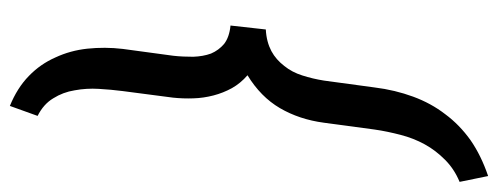

<svg xmlns="http://www.w3.org/2000/svg" viewBox="-327 -494 999 385"><g transform="rotate(90 172.5 -301.5)"><path d="M192.4 178.2 212.4 122.6C196.8 114.7 185.1 104.5 177.2 91.3C168.9 78.1 163.6 64 161.1 48.3C158.2 32.7 157.2 16.6 158.2 0C159.2 -16.6 160.6 -32.7 162.6 -47.9L175.8 -148.9C177.2 -162.1 177.7 -175.8 177.2 -189.9C176.8 -203.6 174.8 -216.8 171.4 -230C168 -243.2 163.1 -255.4 156.7 -267.1C150.4 -278.3 141.6 -289.1 130.9 -298.3C159.7 -315.9 181.6 -337.4 196.8 -363.3C211.9 -389.2 221.7 -418.5 226.1 -451.7L239.7 -552.7C242.2 -570.8 246.1 -588.4 250.5 -605.5C254.9 -622.6 261.2 -638.7 269.5 -653.8C277.8 -668.9 288.1 -682.1 300.3 -694.3C312.5 -706.5 327.1 -716.3 344.7 -723.6L333 -780.8C305.7 -771.5 281.7 -759.8 261.2 -745.6C240.7 -731 223.1 -713.9 209 -694.8C194.3 -675.8 182.6 -654.3 173.8 -630.4C165 -606.4 158.7 -580.6 155.3 -552.7L141.6 -451.7C139.2 -436.5 135.7 -421.9 131.3 -408.2C127 -394.5 120.6 -382.3 112.3 -372.1C104 -361.3 94.2 -352.5 82.5 -346.2C70.3 -339.8 56.2 -335.9 39.1 -335L31.2 -264.2C46.9 -262.7 59.1 -258.3 67.9 -251.5C76.7 -244.1 83 -235.4 87.4 -225.1C91.3 -214.4 93.3 -202.6 93.8 -189.5C93.8 -176.3 93.3 -162.6 91.8 -149.4L78.1 -48.3C75.2 -23.9 75.2 -0.5 77.6 22.9C80.1 45.9 85.9 66.9 95.2 86.9C104 106.9 116.2 124.5 132.3 140.1C148.4 155.8 168.5 168.5 192.4 178.2Z"/></g></svg>

Font: Roboto Condensed
Style: Italic
Weight: 400
Designer: Google
Version: Version 1.000;PS 001.000;hotconv 1.0.88;makeotf.lib2.5.64775